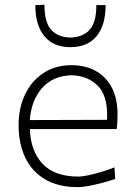

<svg xmlns="http://www.w3.org/2000/svg" viewBox="-20 -780 568 810"><path d="M309.5 9.5Q224.5 9.5 168.8 -24.2Q113 -58 85.8 -116.8Q58.5 -175.5 58.5 -251Q58.5 -325 86 -382.2Q113.5 -439.5 163.8 -472.2Q214 -505 281.5 -505Q371 -505 423.5 -450.2Q476 -395.5 476 -296.5Q476 -261 472 -235.5H106Q109 -143 159.5 -89Q210 -35 312 -35Q324 -35 349.5 -40Q375 -45 405.2 -54Q435.5 -63 463 -74L466 -25Q443 -17 413 -9Q383 -1 355 4.2Q327 9.5 309.5 9.5ZM282.5 -462.5Q203 -460.5 157.2 -408.2Q111.5 -356 106 -273.5L431.5 -274.5Q431.5 -280 431.8 -285.2Q432 -290.5 432 -295.5Q432 -380 390.5 -420.2Q349 -460.5 282.5 -462.5ZM276.5 -581Q206 -581 167.5 -627Q129 -673 129 -758.5L167.5 -760Q167.5 -685.5 196 -654.2Q224.5 -623 276.5 -621.5Q329.5 -623 358 -654.2Q386.5 -685.5 386.5 -758.5H425.5Q425.5 -673 387.2 -627Q349 -581 276.5 -581Z"/></svg>

Font: Commissioner Loud ExtraLight
Style: Regular
Weight: 200
Designer: Kostas Bartsokas
Foundry: Kostas Bartsokas
Version: Version 1.000; ttfautohint (v1.8.3)